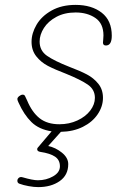

<svg xmlns="http://www.w3.org/2000/svg" viewBox="-20 -537 528 785"><path d="M437 -391Q437 -351 413 -351Q401 -351 401 -363Q401 -368 402 -375Q403 -382 403 -392Q403 -441 370 -463.5Q337 -486 289 -486Q244 -486 210.5 -468Q177 -450 159.5 -422.5Q142 -395 142 -367Q142 -330 172 -309Q202 -288 263 -264Q308 -247 335.5 -232.5Q363 -218 382 -194.5Q401 -171 401 -137Q401 -102 379.5 -70Q358 -38 319 -18.5Q280 1 229 2L177 60Q207 66 233 87Q259 108 259 134Q259 179 224 203.5Q189 228 136 228Q119 228 97 224Q75 220 59 214Q51 211 51 202Q51 195 57 190Q63 185 73 188Q114 200 135 200Q169 200 197 184Q225 168 225 143Q225 117 205 103.5Q185 90 145 84Q132 82 132 73Q132 69 135 66L191 0Q139 -8 108.5 -38Q78 -68 56 -117Q51 -127 51 -132Q51 -138 58.5 -144Q66 -150 73 -150Q79 -150 82 -145Q85 -140 91 -126Q111 -78 142 -53.5Q173 -29 223 -29Q263 -29 296.5 -44.5Q330 -60 349 -85Q368 -110 368 -137Q368 -171 339 -191Q310 -211 251 -235Q204 -253 176 -267.5Q148 -282 128.5 -306.5Q109 -331 109 -366Q109 -401 129.5 -436Q150 -471 191 -494Q232 -517 289 -517Q355 -517 396 -485Q437 -453 437 -391Z"/></svg>

Font: Mali ExtraLight
Style: Italic
Weight: 275
Italic angle: -10°
Version: Version 1.000; ttfautohint (v1.6)